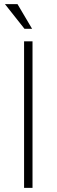

<svg xmlns="http://www.w3.org/2000/svg" viewBox="-20 -913 275 933"><path d="M97 0V-712H138V0ZM99 -773 4 -893H65L136 -773Z"/></svg>

Font: MuliDisplayVN ExtraLight
Style: Regular
Weight: 200
Designer: Vernon Adams
Foundry: Vernon Adams
Version: Version 2.100